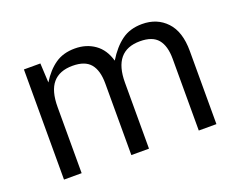

<svg xmlns="http://www.w3.org/2000/svg" viewBox="-87 -664 1018 819"><g transform="rotate(-20 421.5 -255.0)"><path d="M78.1 0V-500H152.8L157.2 -412.1Q186 -459 222.7 -484.4Q259.3 -509.8 312 -509.8Q363.8 -509.8 401.9 -482.9Q439.9 -456.1 455.1 -402.8Q486.3 -454.1 524.2 -481.9Q562 -509.8 617.2 -509.8Q685.1 -509.8 727.5 -464.8Q770 -419.9 770 -332V0H689.9V-325.2Q689.9 -384.3 665 -414.1Q640.1 -443.8 584 -443.8Q463.9 -443.8 463.9 -299.8V0H383.8V-325.2Q383.8 -384.3 358.9 -414.1Q334 -443.8 277.8 -443.8Q218.3 -443.8 188.2 -408.7Q158.2 -373.5 158.2 -299.8V0Z"/></g></svg>

Font: TASA Orbiter Text
Style: Regular
Weight: 400
Designer: Weizhong Zhang
Version: Version 1.000;Glyphs 3.1.2 (3151)